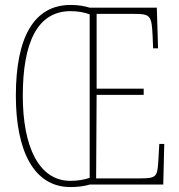

<svg xmlns="http://www.w3.org/2000/svg" viewBox="-20 -745 723 775"><path d="M264 10C293 10 319 7 342 0H639L643 -164H623L619 -94C615 -33 612 -25 547 -25H368L370 -362H560V-387H370V-689H520C588 -689 592 -682 596 -600L598 -550H618L613 -714H342C320 -721 295 -725 265 -725C118 -725 44 -596 44 -359C44 -137 116 10 264 10ZM264 -15C137 -15 72 -153 72 -358C72 -574 131 -700 265 -700C295 -700 321 -695 342 -687V-27C320 -20 295 -15 264 -15Z"/></svg>

Font: Noto Serif Hebrew ExtraCondensed Thin
Style: Regular
Weight: 100
Width: 2
Designer: Monotype Design Team
Foundry: Monotype Imaging Inc.
Version: Version 2.004